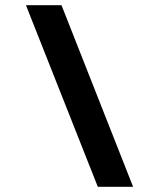

<svg xmlns="http://www.w3.org/2000/svg" viewBox="-20 -720 577 740"><path d="M80 -700H217L493 0H357Z"/></svg>

Font: Chakra Petch
Style: Bold Italic
Weight: 700
Italic angle: -10°
Designer: Katatrad Aksorn Co.,Ltd.
Foundry: Cadson Demak Co.,Ltd.
Version: Version 1.000; ttfautohint (v1.6)